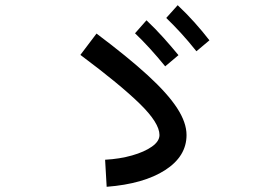

<svg xmlns="http://www.w3.org/2000/svg" viewBox="-20 -775 1040 738"><path d="M735 -578Q703 -618 675 -648.5Q647 -679 619 -706L663 -755Q697 -723 727.5 -689Q758 -655 785 -620ZM615 -520Q553 -596 499 -647L543 -697Q576 -666 607 -631.5Q638 -597 666 -563ZM390 -57 384 -161Q440 -164 487.5 -177.5Q535 -191 564 -211.5Q593 -232 593 -256Q593 -302 518 -375.5Q443 -449 289 -564L351 -646Q471 -556 547.5 -486Q624 -416 660.5 -360Q697 -304 697 -256Q697 -174 614.5 -121Q532 -68 390 -57Z"/></svg>

Font: Murecho Medium
Style: Regular
Weight: 500
Designer: Neil Summerour
Foundry: Positype
Version: Version 1.010; ttfautohint (v1.8.3)